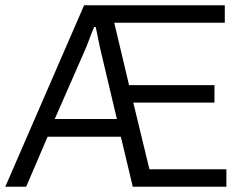

<svg xmlns="http://www.w3.org/2000/svg" viewBox="-23 -706 922 726"><path d="M-3 0 295 -686H827V-620H409L465 -384H788V-318H481L542 -66H833V0H479L434 -189H157L76 0ZM184 -256H419L359 -509Q356 -521 353.5 -533Q351 -545 348.5 -557.5Q346 -570 343.5 -582Q341 -594 339 -604H333Q329 -595 324.5 -583.5Q320 -572 315 -558.5Q310 -545 305 -532.5Q300 -520 295 -509Z"/></svg>

Font: Archivo SemiCondensed Light
Style: Regular
Weight: 300
Width: 4
Designer: Hector Gatti
Foundry: Omnibus-Type
Version: Version 2.001